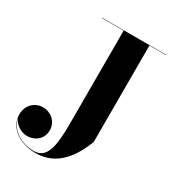

<svg xmlns="http://www.w3.org/2000/svg" viewBox="-187 -858 905 996"><g transform="rotate(30 265.5 -360.0)"><path d="M129.5 -750V-748H259.5V-190C259.5 -50.5 243.5 26 167 26C91.5 26 22.5 -17 11.5 -84C21.5 -50 60.5 -24 97.5 -24C144.5 -24 186.5 -55 186.5 -108C186.5 -164 140 -195 97.5 -195C49.5 -195 8 -158.5 8 -101.5C8 -26.5 79.5 30.5 181.5 30.5C313 30.5 376.5 -74.5 414 -170V-748H514V-750Z"/></g></svg>

Font: Bodoni* 96pt
Style: Bold
Weight: 700
Version: Version 2.3